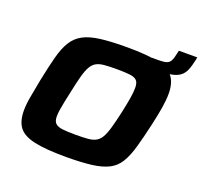

<svg xmlns="http://www.w3.org/2000/svg" viewBox="-134 -930 1145 1090"><g transform="rotate(20 439.0 -385.0)"><path d="M626 -629 638 -688H678Q710 -688 726 -694Q742 -700 749.5 -715.5Q757 -731 762 -757L767 -778H878L875 -762Q867 -723 856 -697Q845 -671 824 -656Q803 -641 765 -635Q727 -629 665 -629ZM368 8Q247 8 179 -7Q111 -22 83.5 -58Q56 -94 56 -159Q56 -195 64.5 -242.5Q73 -290 85 -352Q103 -440 119 -500.5Q135 -561 159 -599.5Q183 -638 222.5 -659Q262 -680 325.5 -688Q389 -696 485 -696Q605 -696 672.5 -681Q740 -666 768 -629.5Q796 -593 796 -528Q796 -491 788.5 -444.5Q781 -398 767 -336Q747 -247 729.5 -186Q712 -125 688.5 -86.5Q665 -48 626 -28Q587 -8 525 0Q463 8 368 8ZM379 -129Q423 -129 452.5 -131.5Q482 -134 501 -144.5Q520 -155 533 -177.5Q546 -200 557.5 -240.5Q569 -281 583 -344Q594 -395 600 -432Q606 -469 606 -495Q606 -526 593 -539Q580 -552 551 -555.5Q522 -559 472 -559Q427 -559 397.5 -556.5Q368 -554 349 -543.5Q330 -533 317 -510.5Q304 -488 293 -447.5Q282 -407 269 -344Q261 -309 255.5 -281Q250 -253 246.5 -231Q243 -209 243 -191Q243 -162 256.5 -149Q270 -136 300 -132.5Q330 -129 379 -129Z"/></g></svg>

Font: Saira Expanded
Style: Bold Italic
Weight: 700
Width: 7
Italic angle: -12°
Designer: Hector Gatti with collaboration of the Omnibus-Type team
Foundry: Omnibus-Type
Version: Version 1.101